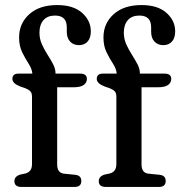

<svg xmlns="http://www.w3.org/2000/svg" viewBox="-20 -739 712 759"><path d="M206 -89Q206 -55.5 233 -52.5L277 -48Q301.5 -45.5 301.5 -23.5Q301.5 0 274.5 0H64.5Q37 0 37 -23Q37 -42 60.5 -49L79.5 -53Q106.5 -59.5 106.5 -90V-356.5Q106.5 -370.5 100.5 -377.5Q94.5 -384.5 78 -391L60.5 -397Q29 -409 29 -427Q29 -448 53 -448H108Q106 -467.5 93 -487.5Q80 -507.5 67.8 -532.2Q55.5 -557 55.5 -591Q55.5 -646.5 95.8 -682.8Q136 -719 206 -719Q270 -719 304.5 -688.2Q339 -657.5 339 -615Q339 -588.5 326 -574.5Q313 -560.5 292.5 -560.5Q270 -560.5 257 -574.8Q244 -589 244 -613.5V-631Q244 -677.5 197.5 -677.5Q168 -677.5 152 -659.5Q136 -641.5 136 -610Q136 -585.5 145.5 -564.2Q155 -543 167.5 -523.5Q180 -504 189.8 -485.5Q199.5 -467 199.5 -448.5V-448H296.5Q323.5 -448 323.5 -427Q323.5 -412.5 311 -403.2Q298.5 -394 270.5 -394H206ZM539.5 -89Q539.5 -55.5 566.5 -52.5L610.5 -48Q635 -45.5 635 -23.5Q635 0 608 0H398Q370.5 0 370.5 -23Q370.5 -42 394 -49L413 -53Q440 -59.5 440 -90V-356.5Q440 -370.5 434 -377.5Q428 -384.5 411.5 -391L394 -397Q362.5 -409 362.5 -427Q362.5 -448 386.5 -448H441.5Q439.5 -467.5 426.5 -487.5Q413.5 -507.5 401.2 -532.2Q389 -557 389 -591Q389 -646.5 429.2 -682.8Q469.5 -719 539.5 -719Q603.5 -719 638 -688.2Q672.5 -657.5 672.5 -615Q672.5 -588.5 659.5 -574.5Q646.5 -560.5 626 -560.5Q603.5 -560.5 590.5 -574.8Q577.5 -589 577.5 -613.5V-631Q577.5 -677.5 531 -677.5Q501.5 -677.5 485.5 -659.5Q469.5 -641.5 469.5 -610Q469.5 -585.5 479 -564.2Q488.5 -543 501 -523.5Q513.5 -504 523.2 -485.5Q533 -467 533 -448.5V-448H630Q657 -448 657 -427Q657 -412.5 644.5 -403.2Q632 -394 604 -394H539.5Z"/></svg>

Font: Fraunces 72pt S100
Style: Regular
Weight: 400
Version: Version 1.000; ttfautohint (v1.8.3)